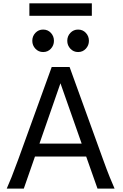

<svg xmlns="http://www.w3.org/2000/svg" viewBox="-20 -1106 721 1126"><path d="M119.6 0H19.5Q32.7 -29.8 47.9 -67.4Q63 -105 87.9 -173.3L283.2 -712.9H388.2L583.5 -173.3Q607.9 -105.5 623.5 -67.4Q639.2 -29.3 651.9 0H551.8L485.4 -188H185.1ZM459 -263.7 334.5 -617.7 211.4 -263.7ZM374.5 -866.7Q374.5 -894 392.8 -913.3Q411.1 -932.6 438 -932.6Q465.3 -932.6 483.4 -913.3Q501.5 -894 501.5 -866.7Q501.5 -839.8 483.4 -820.3Q465.3 -800.8 438 -800.8Q411.1 -800.8 392.8 -820.3Q374.5 -839.8 374.5 -866.7ZM169.4 -866.7Q169.4 -894 187.7 -913.3Q206.1 -932.6 232.9 -932.6Q260.3 -932.6 278.3 -913.3Q296.4 -894 296.4 -866.7Q296.4 -839.8 278.3 -820.3Q260.3 -800.8 232.9 -800.8Q206.1 -800.8 187.7 -820.3Q169.4 -839.8 169.4 -866.7ZM152.3 -1013.2V-1086.4H518.6V-1013.2Z"/></svg>

Font: Andika LitF DSA DSG
Style: Regular
Weight: 400
Designer: Victor Gaultney, Annie Olsen, Julie Remington, Don Collingsworth, Eric Hays, Becca Hirsbrunner
Foundry: SIL International
Version: Version 6.200 ; LitF DSA DSG; ttfautohint (v1.8.3.10-c5d8)